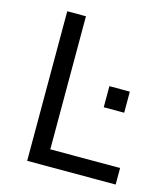

<svg xmlns="http://www.w3.org/2000/svg" viewBox="-104 -770 747 853"><g transform="rotate(15 269.0 -344.0)"><path d="M100 -688V0H507V-76H186V-688ZM367 -415V-318H461V-415Z"/></g></svg>

Font: Saira UNSAM
Style: Regular
Weight: 400
Designer: Hector Gatti with collaboration of the Omnibus-Type team
Foundry: Omnibus-Type
Version: Version 0.072;PS 000.072;hotconv 1.0.88;makeotf.lib2.5.64775